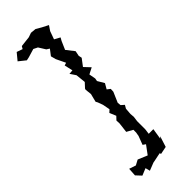

<svg xmlns="http://www.w3.org/2000/svg" viewBox="-321 -811 1055 1055"><g transform="rotate(-45 207.0 -283.0)"><path d="M53 128 50 176 78 206 119 189 126 216 172 198 178 197 232 186 235 194 280 185 300 122 291 131 301 68H265L269 37V-26L273 -56L271 -80L274 -118L285 -137L267 -153L265 -173L291 -233L292 -254L274 -268L292 -299L269 -338L272 -355L265 -393L302 -412L269 -447L300 -488L296 -507L302 -537L266 -583L287 -631L297 -649L264 -667L281 -714L300 -742L263 -761L232 -779L200 -782L174 -773L113 -766L104 -751L70 -763L37 -723L77 -691L96 -695L146 -710L170 -698L195 -658L212 -647L186 -613L194 -583L220 -529L204 -524L215 -475L190 -473L212 -440L218 -382L193 -355L191 -348L195 -311L183 -263L189 -252L200 -222L208 -180L193 -166L209 -128L191 -109L192 -86L185 -27L221 -7V14L217 37L198 87L214 98L177 148L122 125L92 141Z"/></g></svg>

Font: チョークS
Style: Regular
Weight: 400
Designer: [Stick] Fontworks Inc.
Foundry: [Stick] Fontworks Inc.
Version: Version 1.200;FEAKit 1.0